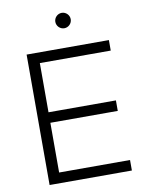

<svg xmlns="http://www.w3.org/2000/svg" viewBox="-100 -1011 814 1080"><g transform="rotate(-10 306.5 -471.0)"><path d="M94 0H564V-60H159V-344H544V-404H159V-685H564V-745H94ZM285 -898C285 -874 305 -854 329 -854C353 -854 373 -874 373 -898C373 -922 353 -942 329 -942C305 -942 285 -922 285 -898Z"/></g></svg>

Font: Mluvka Light
Style: Regular
Weight: 300
Designer: Modified by Jiří Krblich, Original typeface by Gumpita Rahayu
Foundry: Gumpita Rahayu & Jiří Krblich
Version: Version 2.000;Glyphs 3.1.1 (3134)